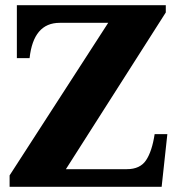

<svg xmlns="http://www.w3.org/2000/svg" viewBox="-20 -720 685 740"><path d="M17 -44 397 -632H210Q109 -632 94 -496H45V-700H619V-672L234 -68H469Q520 -68 543 -102.5Q566 -137 576 -203H625L603 0H17Z"/></svg>

Font: Taviraj Black
Style: Regular
Weight: 900
Designer: Katatrad Team
Foundry: CadsonDemak
Version: Version 1.001